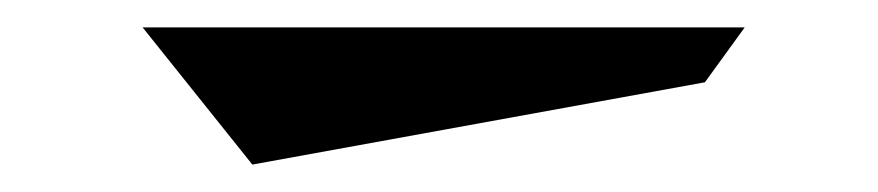

<svg xmlns="http://www.w3.org/2000/svg" viewBox="-20 -954 640 140"><path d="M84 -934H523L494 -894L164 -834Z"/></svg>

Font: Chokokutai
Style: Regular
Weight: 400
Designer: 108号,108go
Foundry: Font Zone 108
Version: Version 1.000; ttfautohint (v1.8.3)